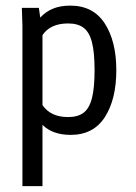

<svg xmlns="http://www.w3.org/2000/svg" viewBox="-20 -465 478 673"><path d="M58.6 -375 56.6 -437.5H116.2L121.1 -403.3Q139.6 -423.8 165.5 -434.6Q191.4 -445.3 226.6 -445.3Q306.6 -445.3 347.2 -382.8Q387.7 -320.3 387.7 -218.8Q387.7 -117.2 347.7 -54.7Q307.6 7.8 227.5 7.8Q196.3 7.8 171.4 -1Q146.5 -9.8 128.9 -27.3V187.5H58.6ZM218.8 -54.7Q252.9 -54.7 272.9 -69.8Q293 -85 302.2 -120.6Q311.5 -156.2 311.5 -218.8Q311.5 -282.2 302.2 -317.4Q293 -352.5 272.9 -367.7Q252.9 -382.8 218.8 -382.8Q156.2 -382.8 128.9 -341.8V-96.7Q157.2 -54.7 218.8 -54.7Z"/></svg>

Font: Sudo Variable
Style: Regular
Weight: 400
Monospace: yes
Designer: Jens Kutilek
Foundry: Jens Kutilek
Version: Version 0.040